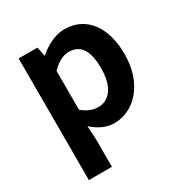

<svg xmlns="http://www.w3.org/2000/svg" viewBox="-181 -710 1006 1059"><g transform="rotate(-30 322.0 -180.0)"><path d="M79.3 214.9H226V44.4L221.3 -46.8C263.3 -7.9 311.3 13.8 359.7 13.8C482.6 13.8 597.6 -96.7 597.6 -288.9C597.6 -461.3 515.4 -573.5 377.8 -573.5C317.3 -573.5 259.7 -542.1 213.2 -501.9H210.4L199 -559.8H79.3ZM327.6 -107.4C297.3 -107.4 261.5 -117.8 226 -148.7V-395.7C264.2 -434.2 298.2 -453.2 335.8 -453.2C413.3 -453.2 446.5 -394.1 446.5 -286.6C446.5 -165.3 394.4 -107.4 327.6 -107.4Z"/></g></svg>

Font: Source Han Sans JP VF
Style: Regular
Weight: 250
Designer: Ryoko NISHIZUKA 西塚涼子 (kana, bopomofo & ideographs); Paul D. Hunt (Latin, Greek & Cyrillic); Sandoll Communications 산돌커뮤니
Foundry: Adobe
Version: Version 2.004;hotconv 1.0.118;makeotfexe 2.5.65603